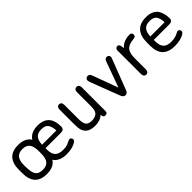

<svg xmlns="http://www.w3.org/2000/svg" viewBox="149 -1135 1887 1887"><g transform="rotate(-45 1093.0 -191.5)"><path d="M44 -215V-168Q44 -79 85.5 -34.5Q127 10 210 10Q292 10 332.5 -34Q373 -78 373 -168V-215Q373 -304 332.5 -348.5Q292 -393 210 -393Q127 -393 85.5 -348.5Q44 -304 44 -215ZM312 -209V-173Q312 -108 288 -78Q264 -48 211 -48Q158 -48 136 -76Q114 -104 112 -174L111 -209Q111 -274 135 -304.5Q159 -335 211 -335Q264 -335 288 -304.5Q312 -274 312 -209ZM379 -180H593Q615 -180 627 -190Q639 -200 639 -222Q639 -302 604 -345Q564 -393 481 -393Q401 -393 359.5 -348Q318 -303 318 -215V-168Q318 -79 360 -34.5Q402 10 486 10Q527 10 561.5 1Q596 -8 619 -24Q634 -35 634 -49Q634 -60 626.5 -68.5Q619 -77 608 -77Q605 -77 601.5 -76Q598 -75 594 -73Q574 -63 558 -56.5Q542 -50 526 -47.5Q510 -45 489 -45Q433 -45 406 -73Q379 -101 379 -161ZM578 -228H379Q382 -287 406.5 -314Q431 -341 481 -341Q530 -341 552 -315.5Q574 -290 578 -228Z M994 -30Q996 -6 1003 1.5Q1010 9 1020 9Q1035 9 1044.5 2.5Q1054 -4 1054 -22V-351Q1054 -370 1045 -380.5Q1036 -391 1020 -391Q1004 -391 995.5 -380.5Q987 -370 987 -351V-166Q987 -131 983 -110.5Q979 -90 969 -77Q946 -48 892 -48Q866 -48 848.5 -56.5Q831 -65 822 -84Q811 -106 811 -160V-351Q811 -370 802.5 -380.5Q794 -391 778 -391Q762 -391 753.5 -380.5Q745 -370 745 -351V-154Q745 -123 747 -102Q749 -81 753 -67Q777 10 881 10Q954 10 994 -30Z M1307 -94 1209 -361Q1197 -390 1174 -390Q1161 -390 1151 -381Q1141 -372 1141 -359Q1141 -355 1142.5 -349.5Q1144 -344 1145 -338L1265 -24Q1272 -8 1281 0Q1290 8 1304 8Q1318 8 1326.5 0.5Q1335 -7 1342 -24L1464 -341Q1469 -354 1469 -361Q1469 -373 1459.5 -381.5Q1450 -390 1438 -390Q1415 -390 1405 -363Z M1619 -331Q1616 -369 1608.5 -380Q1601 -391 1588 -391Q1575 -391 1566.5 -382.5Q1558 -374 1558 -360V-32Q1558 -13 1566.5 -2Q1575 9 1591 9Q1607 9 1615.5 -2Q1624 -13 1624 -32V-182Q1624 -257 1651 -289Q1678 -321 1745 -327Q1763 -329 1772.5 -334.5Q1782 -340 1782 -357Q1782 -370 1774 -378Q1766 -386 1753 -386Q1668 -386 1619 -331Z M1884 -180H2099Q2119 -180 2132 -189Q2145 -198 2145 -218Q2145 -259 2135 -292Q2125 -325 2108 -346Q2069 -393 1986 -393Q1903 -393 1860.5 -347Q1818 -301 1818 -212V-165Q1818 -77 1861 -33.5Q1904 10 1989 10Q2030 10 2065.5 1Q2101 -8 2124 -24Q2132 -30 2135.5 -36Q2139 -42 2139 -49Q2139 -60 2131 -68.5Q2123 -77 2112 -77Q2107 -77 2099 -73Q2077 -59 2050 -52Q2023 -45 1993 -45Q1937 -45 1910.5 -73Q1884 -101 1884 -161ZM2082 -228H1884Q1887 -287 1911 -314Q1935 -341 1986 -341Q2035 -341 2057 -315.5Q2079 -290 2082 -228Z"/></g></svg>

Font: Beiruti
Style: Regular
Weight: 400
Designer: Arlette Boutros
Foundry: Boutros
Version: Version 1.41